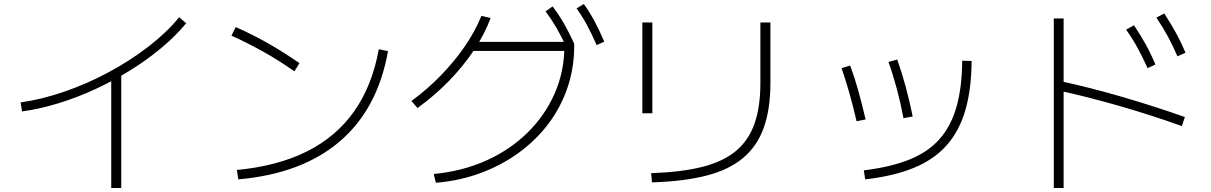

<svg xmlns="http://www.w3.org/2000/svg" viewBox="-20 -875 6040 958"><path d="M83 -364Q189 -379 302 -418Q415 -457 522 -514.5Q629 -572 720 -642Q811 -712 874 -789L909 -759Q857 -696 786 -636.5Q715 -577 630.5 -524.5Q546 -472 455 -430Q364 -388 271 -359.5Q178 -331 90 -319ZM535 63V-509H585V63Z M1162 -27Q1364 -46 1510.5 -119Q1657 -192 1747 -319.5Q1837 -447 1870 -629L1916 -620Q1865 -332 1676 -170Q1487 -8 1169 20ZM1449 -519Q1371 -574 1293 -617.5Q1215 -661 1135 -697L1156 -740Q1238 -704 1316.5 -659.5Q1395 -615 1474 -560Z M2144 -7Q2285 -20 2404 -73Q2523 -126 2611 -212Q2699 -298 2747.5 -408.5Q2796 -519 2796 -645L2818 -621H2329V-666H2838L2845 -657V-645Q2845 -537 2812 -439Q2779 -341 2717.5 -259Q2656 -177 2570 -114Q2484 -51 2379 -12Q2274 27 2155 37ZM2033 -371Q2112 -429 2180 -499Q2248 -569 2300 -645Q2352 -721 2382 -796L2428 -785Q2398 -704 2344.5 -624Q2291 -544 2220 -471Q2149 -398 2063 -336ZM2807 -638Q2781 -694 2756 -737Q2731 -780 2702 -818L2737 -843Q2770 -800 2795.5 -755Q2821 -710 2845 -657ZM2957 -650Q2932 -707 2908.5 -750.5Q2885 -794 2857 -833L2893 -855Q2924 -812 2948 -766.5Q2972 -721 2995 -667Z M3229 -11Q3379 -16 3483 -42Q3587 -68 3651 -121Q3715 -174 3744.5 -257.5Q3774 -341 3774 -461V-763H3824V-461Q3824 -332 3791.5 -239.5Q3759 -147 3688.5 -87.5Q3618 -28 3505.5 1Q3393 30 3233 35ZM3185 -310V-763H3235V-310Z M4290 -25Q4422 -41 4515.5 -78Q4609 -115 4667 -180Q4725 -245 4752.5 -342Q4780 -439 4781 -572L4828 -571Q4827 -429 4796.5 -324.5Q4766 -220 4702.5 -149Q4639 -78 4538.5 -37Q4438 4 4297 20ZM4254 -270Q4219 -421 4179 -535L4222 -548Q4243 -492 4262 -424.5Q4281 -357 4299 -279ZM4488 -285Q4474 -360 4455 -431Q4436 -502 4413 -566L4457 -578Q4480 -513 4499.5 -440.5Q4519 -368 4534 -294Z M5706 -535Q5683 -586 5658 -632.5Q5633 -679 5599 -727L5638 -749Q5671 -700 5697 -653Q5723 -606 5745 -553ZM5855 -594Q5833 -645 5808 -691.5Q5783 -738 5750 -787L5789 -808Q5821 -759 5847 -712Q5873 -665 5895 -612ZM5877 -246Q5720 -302 5563 -347Q5406 -392 5264 -423L5276 -469Q5420 -438 5579.5 -391.5Q5739 -345 5892 -291ZM5238 63V-783H5287V63Z"/></svg>

Font: M PLUS 1 Code Light
Style: Regular
Weight: 300
Designer: Coji Morishita
Foundry: UNDERFOREST DESIGN
Version: Version 1.002